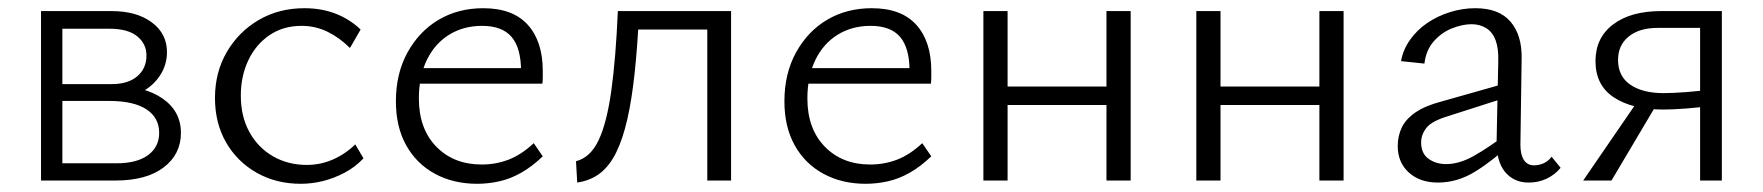

<svg xmlns="http://www.w3.org/2000/svg" viewBox="-20 -440 4298 468"><path d="M80 0V-413H252Q313 -413 350 -385.5Q387 -358 387 -313Q387 -281 369 -254.5Q351 -228 320 -213Q289 -198 247 -198L256 -231Q331 -231 376 -200Q421 -169 421 -116Q421 -64 379 -32Q337 0 262 0ZM132 -42H264Q314 -42 341 -62Q368 -82 368 -116Q368 -153 337 -173.5Q306 -194 245 -194H116V-235H253Q292 -235 314.5 -254Q337 -273 337 -305Q337 -333 314.5 -351.5Q292 -370 246 -370H132Z M713 8Q653 8 605.5 -19Q558 -46 531 -93Q504 -140 504 -201Q504 -264 533 -313.5Q562 -363 611 -391.5Q660 -420 722 -420Q764 -420 798.5 -406.5Q833 -393 859 -368L833 -323Q808 -348 778.5 -362.5Q749 -377 715 -377Q670 -377 636.5 -354Q603 -331 585 -292.5Q567 -254 567 -207Q567 -156 588 -118Q609 -80 645.5 -59Q682 -38 728 -38Q761 -38 791 -51Q821 -64 846 -88L866 -54Q845 -32 819 -18.5Q793 -5 766.5 1.5Q740 8 713 8Z M1143 8Q1085 8 1040 -16.5Q995 -41 970 -86Q945 -131 945 -193Q945 -261 973.5 -312.5Q1002 -364 1049.5 -392Q1097 -420 1158 -420Q1230 -420 1266.5 -379.5Q1303 -339 1303 -267Q1303 -259 1303 -251Q1303 -243 1302 -236H1250V-267Q1250 -323 1227 -350Q1204 -377 1155 -377Q1110 -377 1075 -355.5Q1040 -334 1020.5 -294Q1001 -254 1001 -200Q1001 -126 1043.5 -82.5Q1086 -39 1154 -39Q1189 -39 1220 -51Q1251 -63 1281 -91L1303 -59Q1277 -34 1250.5 -19Q1224 -4 1197 2Q1170 8 1143 8ZM980 -236 988 -274H1293V-236Z M1387 5 1384 -47Q1419 -56 1439 -98Q1459 -140 1470 -218.5Q1481 -297 1486 -413H1538Q1534 -328 1527 -262.5Q1520 -197 1509 -149Q1498 -101 1482 -68.5Q1466 -36 1443 -18Q1420 0 1387 5ZM1704 0V-413H1762V0ZM1517 -368V-413H1729V-368Z M2090 8Q2032 8 1987 -16.5Q1942 -41 1917 -86Q1892 -131 1892 -193Q1892 -261 1920.5 -312.5Q1949 -364 1996.5 -392Q2044 -420 2105 -420Q2177 -420 2213.5 -379.5Q2250 -339 2250 -267Q2250 -259 2250 -251Q2250 -243 2249 -236H2197V-267Q2197 -323 2174 -350Q2151 -377 2102 -377Q2057 -377 2022 -355.5Q1987 -334 1967.5 -294Q1948 -254 1948 -200Q1948 -126 1990.5 -82.5Q2033 -39 2101 -39Q2136 -39 2167 -51Q2198 -63 2228 -91L2250 -59Q2224 -34 2197.5 -19Q2171 -4 2144 2Q2117 8 2090 8ZM1927 -236 1935 -274H2240V-236Z M2677 0V-413H2736V0ZM2377 0V-413H2436V0ZM2405 -184V-229H2707V-184Z M3196 0V-413H3255V0ZM2896 0V-413H2955V0ZM2924 -184V-229H3226V-184Z M3706 5Q3670 5 3648.5 -21Q3627 -47 3628 -98L3632 -290Q3633 -322 3625.5 -342Q3618 -362 3602.5 -371.5Q3587 -381 3567 -381Q3545 -381 3519.5 -371Q3494 -361 3475 -339.5Q3456 -318 3452 -285L3395 -291Q3400 -319 3417 -343Q3434 -367 3459 -384Q3484 -401 3514.5 -410.5Q3545 -420 3576 -420Q3634 -420 3662 -387Q3690 -354 3689 -298L3686 -87Q3686 -63 3694.5 -50Q3703 -37 3719 -37Q3731 -37 3742.5 -42Q3754 -47 3762 -58L3784 -31Q3770 -14 3750 -4.5Q3730 5 3706 5ZM3485 5Q3441 5 3414 -19.5Q3387 -44 3387 -84Q3387 -108 3396.5 -128.5Q3406 -149 3429.5 -165.5Q3453 -182 3495 -193L3661 -240L3666 -207L3510 -157Q3470 -145 3457 -128.5Q3444 -112 3444 -93Q3444 -66 3462 -53Q3480 -40 3505 -40Q3537 -40 3572.5 -60Q3608 -80 3652 -113L3664 -91Q3621 -50 3577 -22.5Q3533 5 3485 5Z M4124 0V-372H4020Q3976 -372 3950 -351Q3924 -330 3924 -294Q3924 -254 3954 -233.5Q3984 -213 4035 -213Q4057 -213 4090 -215.5Q4123 -218 4149 -222V-182Q4123 -178 4090 -175.5Q4057 -173 4034 -173Q3959 -173 3914 -202.5Q3869 -232 3869 -291Q3869 -348 3912 -380.5Q3955 -413 4029 -413H4177V0ZM3839 0 3977 -201 4016 -182 3908 0Z"/></svg>

Font: Ysabeau Office Light
Style: Regular
Weight: 300
Designer: Christian Thalmann (Catharsis Fonts)
Version: Version 2.001;gftools[0.9.30]; featfreeze: tnum,lnum,ss02